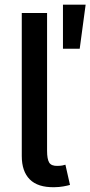

<svg xmlns="http://www.w3.org/2000/svg" viewBox="-20 -782 379 806"><path d="M71.4 -727.3H177.6V-149.1Q177.6 -114 186.6 -99.4Q195.7 -84.9 221.2 -85.6Q235.1 -85.9 242 -87.4Q248.9 -88.8 254.6 -90.6L273.8 -5.7Q262.8 -2.5 245.9 0.5Q229 3.6 207.7 3.9Q138.8 5 105.1 -28.8Q71.4 -62.5 71.4 -127.1ZM244.3 -577.4V-762.4H339.5L314.6 -577.4Z"/></svg>

Font: InterMG Medium
Style: Regular
Weight: 500
Designer: Rasmus Andersson
Foundry: rsms
Version: Version 3.019;December 26, 2023;FontCreator 15.0.0.2955 64-b